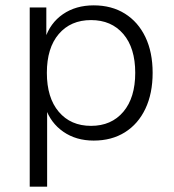

<svg xmlns="http://www.w3.org/2000/svg" viewBox="-20 -517 651 717"><path d="M91 180V-489H153V-372H148Q167 -431 215 -464Q263 -497 330 -497Q397 -497 446.5 -466Q496 -435 523 -378.5Q550 -322 550 -245Q550 -168 523 -111Q496 -54 446.5 -23Q397 8 330 8Q264 8 216.5 -25Q169 -58 150 -114H156V180ZM320 -47Q396 -47 440.5 -99.5Q485 -152 485 -245Q485 -338 440.5 -390Q396 -442 320 -442Q244 -442 199.5 -390Q155 -338 155 -245Q155 -152 199.5 -99.5Q244 -47 320 -47Z"/></svg>

Font: Nunito Sans 10pt Light
Style: Regular
Weight: 300
Designer: Vernon Adams
Foundry: Vernon Adams
Version: Version 3.101;gftools[0.9.27]